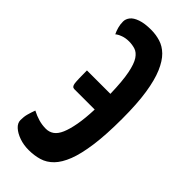

<svg xmlns="http://www.w3.org/2000/svg" viewBox="-233 -752 805 805"><g transform="rotate(45 169.0 -350.0)"><path d="M130 10Q100 10 74.5 1Q49 -8 33 -22.5Q17 -37 17 -55Q17 -75 21.5 -91.5Q26 -108 33 -127Q54 -116 75 -110Q96 -104 118 -104Q138 -104 153.5 -115Q169 -126 179.5 -150.5Q190 -175 197 -213.5Q204 -252 206 -306H85Q72 -306 69.5 -324Q67 -342 67 -399H206Q204 -474 195.5 -516.5Q187 -559 173.5 -579Q160 -599 142.5 -604.5Q125 -610 106 -610Q86 -610 69.5 -604Q53 -598 44 -590Q38 -602 33.5 -617.5Q29 -633 29 -651Q29 -666 39.5 -679.5Q50 -693 74.5 -701.5Q99 -710 137 -710Q165 -710 191.5 -702Q218 -694 240 -672.5Q262 -651 279 -611.5Q296 -572 305.5 -510.5Q315 -449 315 -360Q315 -266 306 -200.5Q297 -135 281 -94Q265 -53 242.5 -30Q220 -7 191.5 1.5Q163 10 130 10Z"/></g></svg>

Font: Yanone Kaffeesatz SemiBold
Style: Regular
Weight: 600
Designer: Yanone (Cyrillic: Daniel Pouzeot, Huerta Tipografica, and Cyreal)
Foundry: Yanone
Version: Version 2.003